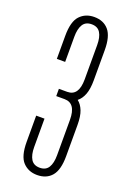

<svg xmlns="http://www.w3.org/2000/svg" viewBox="-147 -804 593 868"><g transform="rotate(20 150.0 -370.0)"><path d="M150 10Q108 10 81.5 -18Q55 -46 55 -115V-241H95V-105Q95 -67 108 -46Q121 -25 150 -25Q179 -25 192 -46Q205 -67 205 -105V-275Q205 -355 150 -355H110V-390H150Q205 -390 205 -470V-635Q205 -673 192 -694Q179 -715 150 -715Q121 -715 108 -694Q95 -673 95 -635V-514H55V-625Q55 -694 81.5 -722Q108 -750 150 -750Q195 -750 220 -720.5Q245 -691 245 -625V-480Q245 -438 235 -412Q225 -386 207 -372Q225 -358 235 -332.5Q245 -307 245 -265V-115Q245 -49 220 -19.5Q195 10 150 10Z"/></g></svg>

Font: Exetegue Light
Style: Regular
Weight: 300
Designer: Fábio Duarte Martins
Foundry: Fábio Duarte Martins
Version: Version 0.001